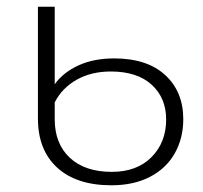

<svg xmlns="http://www.w3.org/2000/svg" viewBox="-20 -542 606 572"><path d="M150.5 -42.5C188.8 -7.5 242.7 10 312 10C356 10 394.2 1.7 426.5 -15C458.8 -31.7 483.5 -55 500.5 -85C517.5 -115 526 -149 526 -187C526 -241.7 508 -285.5 472 -318.5C436 -351.5 385.3 -368 320 -368C280 -368 244.8 -361.2 214.5 -347.5C184.2 -333.8 160.3 -315 143 -291V-522H93V-189C93 -126.3 112.2 -77.5 150.5 -42.5ZM431.5 -74C402.5 -44.7 363 -30 313 -30C259.7 -30 218 -44 188 -72C158 -100 143 -138.3 143 -187V-237C157.7 -265.7 179.5 -288.2 208.5 -304.5C237.5 -320.8 271.3 -329 310 -329C362.7 -329 403.3 -315.8 432 -289.5C460.7 -263.2 475 -228.7 475 -186C475 -140.7 460.5 -103.3 431.5 -74Z"/></svg>

Font: Montserrat Custom ExtraLight
Style: Regular
Weight: 300
Designer: Julieta Ulanovsky
Foundry: Julieta Ulanovsky
Version: Version 7.200